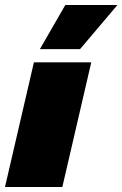

<svg xmlns="http://www.w3.org/2000/svg" viewBox="-39 -750 491 770"><path d="M327 -500 211 0H-19L97 -500ZM223 -730H432L282 -553H121Z"/></svg>

Font: Work Sans Black
Style: Italic
Weight: 900
Italic angle: -13°
Designer: Wei Huang
Foundry: Wei Huang
Version: Version 2.009; ttfautohint (v1.8.3)